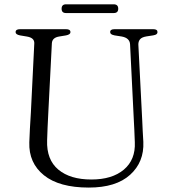

<svg xmlns="http://www.w3.org/2000/svg" viewBox="-20 -832 778 868"><path d="M585 -289 568 -631.5Q566.5 -660.5 530 -667L498 -672Q486 -674.5 482 -678.2Q478 -682 478 -687Q478 -700 497.5 -700H673Q692 -700 692 -687Q692 -681.5 688 -677.8Q684 -674 672 -672L642.5 -667.5Q621 -664 613 -654.2Q605 -644.5 605.5 -630L623 -287.5Q624 -263 625.2 -239.2Q626.5 -215.5 628 -190.5Q632 -99.5 568.2 -41.8Q504.5 16 381.5 16Q247.5 16 178.5 -39.8Q109.5 -95.5 112.5 -188.5Q113 -211 115.2 -249.8Q117.5 -288.5 119.5 -321.5L135 -635.5Q136.5 -661.5 100.5 -667L70.5 -672Q50.5 -676 50.5 -686.5Q50.5 -700 70 -700H279Q298.5 -700 298.5 -686.5Q298.5 -676 278.5 -672L248 -667Q216 -662 214.5 -636.5L198.5 -324.5Q194.5 -249 193 -197.5Q190 -110 243.8 -65.2Q297.5 -20.5 393 -20.5Q487 -20.5 540 -65.2Q593 -110 589.5 -189Q588.5 -223 587.2 -246.2Q586 -269.5 585 -289ZM258.5 -792.5Q258.5 -812.5 278.5 -812.5H494Q514.5 -812.5 514.5 -792.5Q514.5 -773 494 -773H278.5Q258.5 -773 258.5 -792.5Z"/></svg>

Font: Fraunces 9pt Light
Style: Regular
Weight: 300
Version: Version 1.000;[0bf87f6ff]